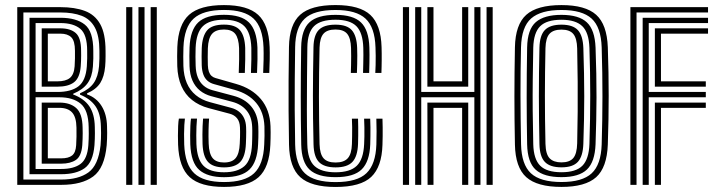

<svg xmlns="http://www.w3.org/2000/svg" viewBox="-20 -724 2814 752"><path d="M47.6 0V-696H216.6Q272.9 -696 312.4 -681.2Q351.9 -666.5 372.6 -629.3Q393.3 -592.2 393.4 -525.1Q393.6 -514.5 393.5 -504Q393.5 -493.4 393.1 -483.4Q392.8 -473.4 391.9 -464.2Q388.4 -424 372.7 -399.1Q357 -374.1 321 -358.4V-354.3Q357.7 -341.3 378.1 -308.5Q398.4 -275.7 399.2 -228.9Q399.7 -215.3 399.7 -203.6Q399.6 -191.9 399.3 -180.4Q399.1 -168.9 397.9 -155.4Q389.7 -65.6 345 -32.8Q300.4 0 220 0ZM71.6 -20.8H220Q287.5 -20.8 326.3 -48.7Q365.1 -76.7 373.8 -154.5Q375.1 -168.9 375.4 -180.3Q375.8 -191.6 375.8 -203Q375.7 -214.3 375.2 -228Q374.2 -279.1 353.7 -308.3Q333.2 -337.5 293.5 -353.2V-358.6Q330.6 -374.7 347.4 -399.3Q364.3 -423.9 367.9 -464.7Q369.2 -479.9 369.4 -494.4Q369.6 -508.9 369.4 -525.2Q369.2 -583.7 351.5 -616.3Q333.9 -648.9 299.9 -662.1Q265.9 -675.2 216.6 -675.2H71.6ZM95.6 -41.7V-654.4H216.6Q278.5 -654.4 311.9 -627.9Q345.4 -601.4 345.4 -525.1Q345.7 -509.1 345.5 -495.4Q345.3 -481.7 343.9 -463.2Q341 -423.3 323.1 -398.2Q305.3 -373.1 266.6 -356.8V-353.9Q309.2 -337.9 329.8 -307.8Q350.4 -277.7 351.3 -226.9Q351.7 -213.6 351.7 -202.4Q351.7 -191.2 351.3 -180.1Q350.9 -169 350 -155.3Q344.5 -88.9 311.6 -65.3Q278.6 -41.7 220 -41.7ZM119.4 -363.8H204.6Q258.2 -363.8 287 -385.7Q315.9 -407.6 320.1 -464.1Q321.3 -482.4 321.5 -496.2Q321.7 -509.9 321.4 -525.2Q321.4 -588.5 294.5 -611.1Q267.5 -633.7 216.6 -633.7H119.4ZM143.4 -384.5V-613H216.6Q255.9 -613 276.8 -594.5Q297.7 -576 297.6 -525.2Q297.8 -516.4 297.8 -506.4Q297.7 -496.5 297.4 -486Q297 -475.5 296.2 -464.3Q292.7 -419.3 270.1 -401.9Q247.6 -384.5 204.5 -384.5ZM167.3 -405.4H204.5Q237.4 -405.4 253.6 -418.6Q269.9 -431.9 272.3 -464.3Q273.4 -477.9 273.6 -495.6Q273.9 -513.3 273.6 -525.2Q273.5 -564 259 -578.1Q244.6 -592.2 216.6 -592.2H167.3ZM119.4 -62.2H220Q269 -62.2 295.5 -82Q322 -101.7 326 -154.8Q327 -169.7 327.3 -179.8Q327.7 -190 327.7 -200.4Q327.7 -210.8 327.3 -226Q326.2 -292.8 295.9 -317.9Q265.6 -343 212.4 -343H119.4ZM143.4 -83V-322.2H212.6Q255.1 -322.2 278.8 -300.6Q302.5 -279.1 303.5 -225Q303.9 -213.5 303.9 -202.5Q303.9 -191.5 303.5 -180Q303.1 -168.6 302.3 -155.4Q298.8 -112 277.2 -97.5Q255.6 -83 219.9 -83ZM167.3 -103.8H219.9Q248.2 -103.8 262.3 -115Q276.5 -126.2 278.3 -155.2Q279.3 -175.1 279.6 -189Q280 -203 279.5 -223.9Q278.9 -265.5 262.3 -283.6Q245.8 -301.6 212.7 -301.6H167.3Z M570.1 0V-696H594.1V0ZM474.3 0V-696H498.3V0ZM522.3 0V-696H546.1V0Z M857.5 8.1Q765.2 8.1 723.1 -30.1Q681 -68.2 677.5 -157.1Q677 -172.5 676.9 -192.3Q676.8 -212.1 677.7 -230.4Q678.6 -248.8 680.6 -259.4H704.2Q702.9 -250.2 702 -234.6Q701.1 -218.9 700.9 -199.3Q700.7 -179.6 701.5 -157.9Q704.6 -79.2 741 -45.1Q777.3 -11 857.5 -11Q938.4 -11 975 -45.2Q1011.7 -79.3 1014.9 -158.2Q1015.5 -172.9 1016 -191.9Q1016.4 -210.9 1015.7 -229.1Q1013.5 -284.9 983.4 -321Q953.2 -357.1 899.6 -371.9L818.3 -394.5Q802.6 -398.8 792.2 -408.2Q781.7 -417.5 776.3 -432.5Q770.9 -447.5 770.1 -468Q769.5 -489 769.6 -503.7Q769.7 -518.3 770.2 -535.9Q772.2 -582.3 791.1 -605Q810 -627.6 857.3 -627.6Q901.3 -627.6 920 -605.6Q938.6 -583.5 940.4 -536.1Q940.9 -519.6 940.5 -491.8Q940.1 -464 938.9 -438.4H915.1Q916.3 -466.2 916.6 -492.3Q916.9 -518.4 916.4 -535.5Q914.8 -574.3 901.4 -591.3Q887.9 -608.4 857.3 -608.4Q825.2 -608.4 810.5 -591.4Q795.7 -574.4 794.1 -535Q793.4 -516.2 793.6 -501Q793.8 -485.7 794.1 -468.4Q794.7 -453.4 798.2 -443.2Q801.8 -433.1 808.2 -427Q814.7 -421 823.6 -418.5L904.6 -395.3Q966.6 -377.7 1001.8 -335.9Q1037 -294.1 1039.5 -230.1Q1040 -218.3 1040 -206Q1039.9 -193.7 1039.7 -181.4Q1039.4 -169.2 1038.9 -157.1Q1035.2 -68.2 992.8 -30Q950.3 8.1 857.5 8.1ZM857.5 -30Q792.9 -30 760.5 -58.4Q728.1 -86.8 725.3 -158.8Q724.8 -174.7 724.8 -193.9Q724.8 -213.1 725.6 -230.7Q726.4 -248.3 728 -259.4H751.6Q750.1 -245.8 749.5 -228.8Q748.8 -211.8 748.8 -194.1Q748.8 -176.3 749.3 -159.8Q751.7 -100.8 776.6 -75.1Q801.5 -49.3 857.5 -49.3Q910.4 -49.3 937.5 -73.5Q964.6 -97.7 967.1 -159.8Q967.6 -169 967.7 -178Q967.9 -186.9 968 -195.5Q968.1 -204 968.1 -211.9Q968.1 -219.7 967.7 -226.8Q966.2 -266.8 945.6 -291.3Q925 -315.9 889.7 -325.2L807.4 -347.2Q781.7 -354.2 762.9 -369.5Q744.1 -384.8 733.7 -408.7Q723.3 -432.5 722.3 -464.8Q721.6 -489.2 721.7 -505Q721.9 -520.8 722.4 -538.6Q725.2 -606.6 756.4 -636.3Q787.7 -666 857.3 -666Q924.6 -666 955 -636.2Q985.5 -606.4 988.3 -537.9Q988.9 -521.5 988.5 -492.4Q988.1 -463.3 986.7 -438.4H962.9Q964.1 -462.7 964.5 -492Q964.9 -521.3 964.4 -536.8Q962.2 -596.2 937 -621.5Q911.9 -646.7 857.3 -646.7Q800.6 -646.7 774.6 -621.4Q748.6 -596 746.2 -536.9Q745.5 -516.5 745.6 -502Q745.8 -487.5 746.3 -466.6Q747.1 -439.9 755 -420.4Q762.9 -400.8 777.5 -388.4Q792 -376 812.8 -370.5L894.6 -348.7Q939.9 -336.6 964.9 -305.9Q989.9 -275.1 991.7 -229Q992 -217.8 992.1 -207.5Q992.1 -197.2 991.9 -185.6Q991.6 -174 990.9 -158.9Q987.9 -90 957 -60Q926.1 -30 857.5 -30ZM857.5 -68.4Q814.2 -68.4 794.7 -89.8Q775.1 -111.3 773.3 -160.1Q772.8 -179.4 772.8 -196.8Q772.8 -214.2 773.5 -229.9Q774.1 -245.5 775.3 -259.4H798.9Q797.3 -238.7 796.8 -214Q796.3 -189.2 797.3 -161.4Q798.7 -122 812.8 -104.8Q826.8 -87.6 857.5 -87.6Q889.2 -87.6 903.3 -105.1Q917.4 -122.5 919.1 -162.1Q919.9 -176.4 920.1 -187.6Q920.4 -198.8 920.3 -208.1Q920.3 -217.3 919.9 -225Q919.1 -247.5 908.5 -260.7Q897.9 -273.8 879.7 -278.6L796.9 -300.6Q759 -310.8 732 -332.4Q705 -354 690.4 -387.2Q675.8 -420.5 674.3 -464.9Q673.8 -485.2 673.8 -503.9Q673.9 -522.5 674.5 -539.9Q678.1 -627.9 720.5 -666Q763 -704.1 857.3 -704.1Q949.6 -704.1 991.1 -665.9Q1032.7 -627.8 1036.1 -539.7Q1036.9 -521.3 1036.4 -491.1Q1035.9 -461 1034.7 -438.4H1010.7Q1011.9 -461.5 1012.4 -489.7Q1012.9 -518 1012.1 -538.9Q1009.1 -617.1 973.2 -651.1Q937.3 -685 857.3 -685Q775.2 -685 738.4 -651.1Q701.6 -617.2 698.5 -538.9Q697.8 -518.3 697.8 -502.3Q697.7 -486.4 698.3 -465.5Q699.5 -427.4 711.7 -398.8Q723.9 -370.2 746.7 -351.5Q769.5 -332.7 802.1 -323.9L884.7 -301.8Q903.2 -296.9 916.1 -286.7Q929 -276.5 936 -261.2Q943.1 -246 943.9 -225.8Q944.3 -218.2 944.3 -208.3Q944.4 -198.4 944 -186.7Q943.7 -174.9 943.1 -161.3Q941 -110.9 920.9 -89.6Q900.8 -68.4 857.5 -68.4Z M1294.3 8.3Q1199 8.3 1156.4 -29.8Q1113.8 -67.9 1112 -156.9Q1110.8 -228.2 1110.3 -288.7Q1109.8 -349.2 1110.3 -409.6Q1110.8 -470 1111.8 -540.3Q1113.4 -628.2 1155.7 -666.2Q1197.9 -704.2 1294.1 -704.2Q1389.4 -704.2 1430.7 -665.4Q1472 -626.7 1474.5 -539.6Q1474.9 -527.3 1475 -514.3Q1475.1 -501.4 1475 -488.4Q1474.9 -475.4 1474.6 -462.8Q1474.3 -450.2 1473.9 -438.4H1449.9Q1450.7 -451.6 1451.2 -469.5Q1451.6 -487.5 1451.5 -505.8Q1451.4 -524 1450.7 -538.5Q1448.2 -617.1 1411.7 -651Q1375.3 -684.9 1294.1 -684.9Q1208.8 -684.9 1173 -650.4Q1137.1 -615.9 1136 -539.5Q1135 -471.8 1134.5 -413.2Q1134 -354.6 1134.3 -293.7Q1134.5 -232.7 1136 -157.8Q1137.8 -79.7 1174.2 -45.2Q1210.7 -10.8 1294.3 -10.8Q1379 -10.8 1415.3 -45.7Q1451.6 -80.6 1454.1 -157.8Q1455 -183.3 1454.9 -209.3Q1454.9 -235.3 1454 -259.2H1478Q1478.5 -242.2 1478.8 -224.9Q1479 -207.7 1478.8 -190.7Q1478.7 -173.7 1478 -156.9Q1475.5 -70.7 1434.1 -31.2Q1392.7 8.3 1294.3 8.3ZM1294.3 -30.1Q1224.1 -30.1 1192.6 -59.6Q1161.1 -89.1 1159.8 -157.8Q1158.8 -207.8 1158.4 -254.2Q1158 -300.6 1158 -346.3Q1158 -392 1158.4 -439.6Q1158.8 -487.3 1159.6 -539.5Q1160.8 -608.3 1192.5 -637Q1224.2 -665.8 1294.1 -665.8Q1363.5 -665.8 1394 -636Q1424.6 -606.2 1426.7 -538Q1427.2 -524.5 1427.2 -509.7Q1427.2 -494.8 1426.9 -477.3Q1426.6 -459.8 1425.9 -438.4H1401.9Q1402.4 -457.5 1402.8 -475.3Q1403.2 -493.2 1403.3 -508.8Q1403.4 -524.4 1402.9 -536.8Q1401.2 -595.2 1376.3 -621Q1351.3 -646.7 1294.1 -646.7Q1235.9 -646.7 1210.2 -621.7Q1184.5 -596.6 1183.8 -538.9Q1183.2 -482.6 1182.5 -421.5Q1181.8 -360.4 1181.9 -294.7Q1181.9 -228.9 1183.6 -158.9Q1185.1 -98.5 1211.8 -73.8Q1238.5 -49.2 1294.3 -49.2Q1351.4 -49.2 1377.5 -74.8Q1403.6 -100.4 1406.2 -159.7Q1406.9 -171.4 1407.2 -189Q1407.4 -206.7 1407.2 -225.6Q1406.9 -244.5 1406.1 -259.2H1430Q1430.7 -242.3 1430.9 -225.2Q1431 -208.1 1430.8 -191.5Q1430.7 -174.8 1430.1 -158.5Q1427.6 -91.4 1396.9 -60.8Q1366.2 -30.1 1294.3 -30.1ZM1294.3 -68.4Q1249.5 -68.4 1229.3 -89.3Q1209.1 -110.2 1208 -158.6Q1206.6 -212.9 1206.1 -259.7Q1205.6 -306.4 1205.6 -350.5Q1205.6 -394.6 1206.2 -440.7Q1206.8 -486.7 1207.8 -539.3Q1208.7 -586.4 1228.7 -606.9Q1248.7 -627.4 1294.1 -627.4Q1339 -627.4 1358.1 -605.6Q1377.2 -583.8 1378.8 -536.4Q1379.4 -522.8 1379.4 -506.8Q1379.4 -490.9 1379 -473.6Q1378.6 -456.2 1377.9 -438.4H1354.1Q1354.6 -452.2 1355 -469.2Q1355.4 -486.2 1355.4 -503.8Q1355.5 -521.4 1354.9 -536.4Q1353.7 -574.4 1339.9 -591.4Q1326 -608.4 1294.1 -608.4Q1261.6 -608.4 1247.2 -592.1Q1232.7 -575.8 1231.6 -538Q1230.4 -486.7 1229.8 -438.8Q1229.2 -390.8 1229.2 -344.6Q1229.2 -298.5 1229.9 -252.6Q1230.6 -206.6 1231.6 -159.3Q1232.7 -120.8 1247.2 -104.2Q1261.8 -87.5 1294.3 -87.5Q1327 -87.5 1342.1 -104.2Q1357.2 -120.9 1358.4 -160.2Q1358.9 -173.3 1359.1 -190.4Q1359.4 -207.6 1359.3 -225.7Q1359.2 -243.9 1358.3 -259.2H1382.3Q1382.8 -242.9 1383 -226.3Q1383.2 -209.7 1383 -193Q1382.9 -176.4 1382.3 -160.1Q1380.5 -111.6 1360.4 -90Q1340.4 -68.4 1294.3 -68.4Z M1606.1 0V-696H1629.9V-363.8H1837.9V-696H1861.8V0H1837.9V-343H1629.9V0ZM1654.7 0 1653.9 -322.2H1813.9V0H1790V-301.5H1677.8V0ZM1558.1 0V-696H1582.1V0ZM1885.7 0V-696H1909.7V0ZM1653.9 -384.5V-696H1677.8V-405.4H1790V-696H1813.9V-384.5Z M2179.1 8.1Q2083.9 8.1 2041.2 -30.1Q1998.6 -68.3 1996.8 -157.7Q1995.8 -207.3 1995.3 -253.6Q1994.8 -299.8 1994.8 -345.6Q1994.8 -391.3 1995.3 -438.9Q1995.8 -486.6 1996.8 -538.8Q1998.6 -627.9 2041.2 -666Q2083.8 -704.1 2179.1 -704.1Q2272.7 -704.1 2315 -666.1Q2357.3 -628.1 2360.6 -539Q2362.4 -487.7 2363.2 -441Q2364 -394.3 2364 -348.8Q2364 -303.4 2363.2 -256.5Q2362.4 -209.5 2360.6 -157.7Q2357.3 -68.1 2315 -30Q2272.6 8.1 2179.1 8.1ZM2179.1 -11.1Q2260.6 -11.1 2297.3 -45.1Q2334.1 -79.2 2336.6 -158.5Q2338 -207.8 2338.8 -254Q2339.6 -300.2 2339.6 -345.8Q2339.6 -391.5 2338.9 -438.9Q2338.2 -486.4 2336.6 -538.2Q2334.1 -617.3 2297.3 -651.1Q2260.5 -684.9 2179.1 -684.9Q2098.5 -684.9 2060.5 -651.9Q2022.6 -618.9 2020.6 -538.2Q2019.5 -491 2019 -445.2Q2018.5 -399.3 2018.6 -353Q2018.6 -306.7 2019.2 -258.5Q2019.8 -210.3 2020.8 -158.5Q2022.6 -79.5 2059.4 -45.3Q2096.2 -11.1 2179.1 -11.1ZM2179.1 -30.2Q2110.5 -30.2 2078.3 -59.1Q2046.1 -88.1 2044.6 -158.4Q2043.8 -203.4 2043.3 -248.5Q2042.8 -293.7 2042.8 -340.3Q2042.8 -386.8 2043.2 -436Q2043.6 -485.2 2044.6 -538.2Q2045.9 -608.9 2078.7 -637.4Q2111.4 -665.8 2179.1 -665.8Q2247.1 -665.8 2278.5 -636.4Q2309.9 -607 2312.6 -537.6Q2314.6 -484 2315.5 -435.8Q2316.4 -387.6 2316.3 -342.2Q2316.2 -296.7 2315.2 -251.7Q2314.2 -206.6 2312.6 -159.3Q2309.9 -89.8 2278.8 -60Q2247.7 -30.2 2179.1 -30.2ZM2179.1 -49.4Q2235.9 -49.4 2261.2 -75.1Q2286.5 -100.8 2288.6 -160.1Q2290.2 -211.1 2291 -258.1Q2291.8 -305.1 2291.8 -350.5Q2291.8 -395.8 2291 -441.8Q2290.2 -487.7 2288.6 -536.6Q2286.6 -596.5 2260.6 -621.5Q2234.5 -646.6 2179.1 -646.6Q2121.1 -646.6 2095.6 -621.2Q2070.1 -595.8 2068.6 -537.4Q2067.2 -470.6 2066.6 -411.2Q2065.9 -351.9 2066.4 -291Q2066.9 -230.2 2068.6 -159.2Q2070.1 -100.4 2095.8 -74.9Q2121.5 -49.4 2179.1 -49.4ZM2179.1 -68.6Q2134.3 -68.6 2114.1 -89.7Q2093.9 -110.7 2092.8 -159.3Q2091.8 -207.2 2091.2 -253.7Q2090.6 -300.2 2090.6 -346.6Q2090.6 -393.1 2091.1 -440.5Q2091.6 -487.9 2092.8 -537.4Q2093.9 -585.6 2114.2 -606.5Q2134.4 -627.4 2179.1 -627.4Q2223.5 -627.4 2243.3 -606.1Q2263 -584.8 2264.8 -535.8Q2266.6 -483.6 2267.4 -437.2Q2268.3 -390.8 2268.3 -346.5Q2268.3 -302.2 2267.4 -256.8Q2266.6 -211.3 2264.8 -160.8Q2263.1 -111.8 2243.4 -90.2Q2223.7 -68.6 2179.1 -68.6ZM2179.1 -88Q2211.2 -88 2225.5 -105.1Q2239.7 -122.3 2240.6 -162.5Q2242.1 -229 2242.6 -286.4Q2243 -343.8 2242.6 -403Q2242.1 -462.2 2240.6 -534.2Q2239.7 -573.8 2225.5 -590.9Q2211.4 -608 2179.1 -608Q2147.3 -608 2132.4 -591.8Q2117.5 -575.5 2116.4 -535.7Q2115.4 -488.1 2114.8 -442Q2114.2 -396 2114.2 -350.1Q2114.2 -304.2 2114.7 -257.3Q2115.3 -210.3 2116.4 -160.6Q2117.5 -119.4 2133 -103.7Q2148.5 -88 2179.1 -88Z M2449.1 0V-696H2753.1V-675.2H2473.1V0ZM2544.9 0V-322.2H2744.4V-301.5H2568.8V0ZM2497.1 0V-654.4H2753.1V-633.7H2520.9V-363.8H2744.4V-343H2520.9V0ZM2544.9 -384.5V-613H2753.1V-592.2H2568.8V-405.4H2744.4V-384.5Z"/></svg>

Font: Big Shoulders Inline Text SC Thin
Style: Regular
Weight: 100
Designer: Patric King
Foundry: XO Type Co
Version: Version 2.002